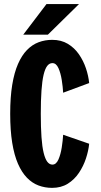

<svg xmlns="http://www.w3.org/2000/svg" viewBox="-20 -899 490 930"><path d="M232.4 11Q197.6 11 166.6 -0.6Q135.6 -12.2 110.5 -38.1Q85.4 -64 67.1 -105.7Q48.9 -147.4 39.1 -207.5Q29.4 -267.6 29.4 -348Q29.4 -428.4 39.2 -488Q49 -547.7 67.3 -589.4Q85.6 -631.1 110.8 -656.9Q136 -682.8 167.1 -694.4Q198.1 -706 233 -706Q276.3 -706 308.5 -686.7Q340.6 -667.4 362.4 -635.9Q384.1 -604.4 396.3 -568Q408.5 -531.5 411.9 -496.7L285.9 -449.9Q284.4 -478 279.1 -511.6Q273.8 -545.2 263 -569.2Q252.1 -593.3 233.9 -593.3Q219.1 -593.3 208.6 -579.6Q198.1 -565.9 191.1 -536.4Q184.2 -506.9 180.9 -460.2Q177.6 -413.5 177.6 -348Q177.6 -282.1 180.9 -235.1Q184.2 -188.2 191.4 -158.9Q198.5 -129.6 209 -115.6Q219.5 -101.7 233.9 -101.7Q252.1 -101.7 263 -126.3Q273.8 -150.9 279.1 -184.9Q284.4 -218.9 285.9 -246.3L411.9 -202.7Q408.6 -168.9 396.4 -131.7Q384.2 -94.4 362.4 -61.9Q340.6 -29.3 308.3 -9.1Q275.9 11 232.4 11ZM92.6 -731.1 205.1 -879.2H362.6L211.9 -731.1Z"/></svg>

Font: League Mono Thin Condensed
Style: Regular
Weight: 100
Width: 1
Designer: Tyler Finck
Foundry: The League of Moveable Type / Tyler Finck
Version: Version 2.300;RELEASE